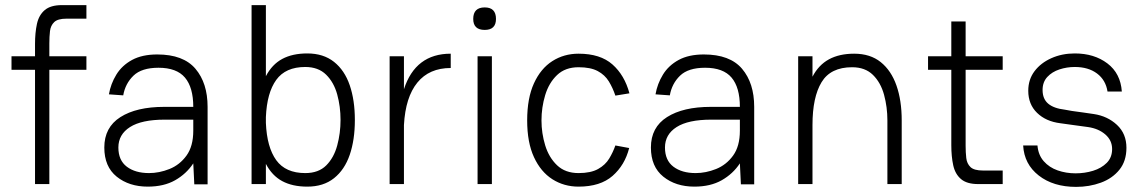

<svg xmlns="http://www.w3.org/2000/svg" viewBox="-20 -720 4473 751"><path d="M25 -500H117V-548Q117 -592 124.5 -626.5Q132 -661 155 -680.5Q178 -700 222 -700H318V-647H240Q206 -647 192 -633.5Q178 -620 175.5 -598Q173 -576 173 -550V-500H318V-447H173V0H117V-447H25Z M558 10Q485 10 436.5 -29Q388 -68 388 -143Q388 -222 451 -262Q514 -302 622 -302H736Q736 -378 703.5 -416.5Q671 -455 600 -455Q534 -455 502 -424Q470 -393 462 -347L406 -351Q413 -392 435 -428Q457 -464 496.5 -485.5Q536 -507 595 -507Q697 -507 744.5 -451Q792 -395 792 -302V1H740L736 -81Q709 -40 665 -15Q621 10 558 10ZM563 -43Q603 -43 643 -59Q683 -75 709.5 -111.5Q736 -148 736 -209V-252H624Q534 -252 488.5 -223Q443 -194 443 -143Q443 -93 476 -68Q509 -43 563 -43Z M1020 0H964V-700H1020V-422Q1044 -468 1084 -489.5Q1124 -511 1182 -511Q1245 -511 1286.5 -478Q1328 -445 1348 -386.5Q1368 -328 1368 -251V-250Q1368 -173 1348 -114.5Q1328 -56 1286.5 -23Q1245 10 1182 10Q1124 10 1084 -11.5Q1044 -33 1020 -79ZM1174 -458Q1097 -458 1060.5 -407.5Q1024 -357 1020 -262V-239Q1024 -144 1060.5 -93.5Q1097 -43 1174 -43Q1226 -43 1256 -73Q1286 -103 1299 -151Q1312 -199 1312 -251Q1312 -303 1299 -350.5Q1286 -398 1255.5 -428Q1225 -458 1174 -458Z M1504 0V-500H1560V-371Q1605 -510 1743 -510V-454Q1659 -454 1612.5 -397Q1566 -340 1560 -231V0Z M1831 -646Q1831 -691 1876 -691Q1920 -691 1920 -646Q1920 -603 1876 -603Q1831 -603 1831 -646ZM1848 -500H1904V0H1848Z M2243 10Q2186 10 2140.5 -19Q2095 -48 2068.5 -105.5Q2042 -163 2042 -249Q2042 -336 2068.5 -394Q2095 -452 2140.5 -481Q2186 -510 2243 -510Q2328 -510 2375.5 -468Q2423 -426 2442 -355L2387 -346Q2377 -376 2361.5 -401.5Q2346 -427 2318 -442Q2290 -457 2243 -457Q2191 -457 2159 -426.5Q2127 -396 2112.5 -348Q2098 -300 2098 -249Q2098 -199 2112.5 -151.5Q2127 -104 2159 -73.5Q2191 -43 2243 -43Q2291 -43 2319.5 -59Q2348 -75 2363 -100Q2378 -125 2387 -151L2441 -141Q2424 -74 2376 -32Q2328 10 2243 10Z M2696 10Q2623 10 2574.5 -29Q2526 -68 2526 -143Q2526 -222 2589 -262Q2652 -302 2760 -302H2874Q2874 -378 2841.5 -416.5Q2809 -455 2738 -455Q2672 -455 2640 -424Q2608 -393 2600 -347L2544 -351Q2551 -392 2573 -428Q2595 -464 2634.5 -485.5Q2674 -507 2733 -507Q2835 -507 2882.5 -451Q2930 -395 2930 -302V1H2878L2874 -81Q2847 -40 2803 -15Q2759 10 2696 10ZM2701 -43Q2741 -43 2781 -59Q2821 -75 2847.5 -111.5Q2874 -148 2874 -209V-252H2762Q2672 -252 2626.5 -223Q2581 -194 2581 -143Q2581 -93 2614 -68Q2647 -43 2701 -43Z M3102 0V-500H3158V-420Q3182 -466 3222.5 -488Q3263 -510 3321 -510Q3384 -510 3425 -477Q3466 -444 3486.5 -385.5Q3507 -327 3507 -249V0H3451V-249Q3451 -301 3438 -349Q3425 -397 3394.5 -427Q3364 -457 3313 -457Q3229 -457 3193.5 -398.5Q3158 -340 3158 -231V0Z M3610 -500H3701V-636H3757V-500H3902V-447H3757V-150Q3757 -124 3759.5 -102Q3762 -80 3776 -66.5Q3790 -53 3825 -53H3902V0H3806Q3762 0 3739 -19.5Q3716 -39 3708.5 -73.5Q3701 -108 3701 -152V-447H3610Z M4189 11Q4100 11 4043 -33.5Q3986 -78 3982 -151H4038Q4041 -114 4062.5 -89.5Q4084 -65 4117 -53.5Q4150 -42 4187 -42Q4223 -42 4255.5 -52Q4288 -62 4309 -83Q4330 -104 4330 -137Q4330 -171 4303.5 -194Q4277 -217 4236 -223Q4208 -227 4181 -230.5Q4154 -234 4127 -238Q4071 -245 4036.5 -278.5Q4002 -312 4002 -365Q4002 -409 4026.5 -441.5Q4051 -474 4092.5 -492.5Q4134 -511 4184 -511Q4260 -511 4311.5 -472Q4363 -433 4368 -362H4312Q4305 -407 4271 -432.5Q4237 -458 4184 -458Q4153 -458 4124 -448.5Q4095 -439 4076.5 -419Q4058 -399 4058 -368Q4058 -333 4080 -314.5Q4102 -296 4145 -291Q4153 -289 4173 -286Q4193 -283 4216.5 -280Q4240 -277 4258 -274Q4312 -266 4349 -231.5Q4386 -197 4386 -142Q4386 -90 4358.5 -56Q4331 -22 4286 -5.5Q4241 11 4189 11Z"/></svg>

Font: Haskoy Light
Style: Regular
Weight: 300
Designer: Ertekin Erdin
Foundry: Ertekin Erdin
Version: Version 2.000; ttfautohint (v1.8.4.7-5d5b)